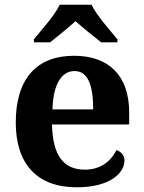

<svg xmlns="http://www.w3.org/2000/svg" viewBox="-20 -786 612 816"><path d="M124 -619V-606H193C221 -628 271 -669 301 -696C331 -669 382 -628 410 -606H479V-619C448 -657 390 -721 369 -766H234C213 -721 155 -657 124 -619ZM306 10C450 10 509 -52 509 -104C509 -126 494 -142 475 -148C452 -102 409 -65 341 -65C251 -65 204 -123 201 -257H529V-308C529 -467 440 -549 295 -549C137 -549 47 -453 47 -265C47 -91 136 10 306 10ZM376 -321H203C206 -427 241 -484 297 -484C354 -484 376 -423 376 -321Z"/></svg>

Font: Noto Serif Malayalam
Style: Bold
Weight: 700
Designer: Indian type Foundry, Jelle Bosma, Monotype Design Team
Foundry: Monotype Imaging Inc.
Version: Version 2.104